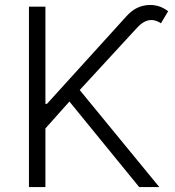

<svg xmlns="http://www.w3.org/2000/svg" viewBox="-20 -754 706 774"><path d="M96.7 0V-727.1H163.1V-335.4H169.4L488.8 -687.5Q529.3 -733.9 585.4 -733.9Q626 -733.9 657.7 -708.5L628.9 -660.2Q608.9 -673.3 590.3 -673.3Q560.5 -673.3 531.2 -640.6L301.3 -391.1L622.1 0H541L259.8 -344.7L163.1 -236.3V0Z"/></svg>

Font: Interop Light
Style: Regular
Weight: 300
Designer: Rasmus Andersson, Google, Jang Haemin
Foundry: jhaemin
Version: Version 1.007